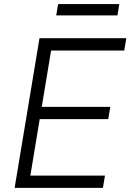

<svg xmlns="http://www.w3.org/2000/svg" viewBox="-20 -913 634 933"><path d="M51.1 0 171.9 -727.3H593.8L583.8 -667.6H228.3L182.9 -393.8H516L506 -334.2H172.9L127.5 -59.7H490.1L480.1 0ZM559.7 -893.1 550.8 -838.1H253.2L262.4 -893.1Z"/></svg>

Font: Inter Light  BETA
Style: Italic
Weight: 300
Italic angle: 9.39999°
Designer: Rasmus Andersson
Foundry: rsms
Version: Version 3.011;git-f93a4a705